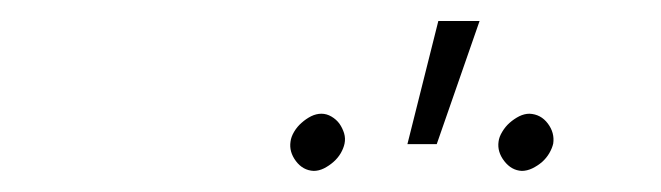

<svg xmlns="http://www.w3.org/2000/svg" viewBox="-20 -829 627 182"><path d="M395.5 -809.1H434.6L394 -692.4H366.2ZM255.4 -694.8Q255.9 -699.2 258.8 -704.1Q261.7 -709 265.9 -712.6Q270 -716.3 274.9 -718.8Q279.8 -721.2 284.7 -721.2Q289.6 -721.2 294.2 -718.5Q298.8 -715.8 301.8 -711.7Q304.7 -707.5 306.2 -702.6Q307.6 -697.8 306.6 -692.9Q305.7 -688.5 303 -683.8Q300.3 -679.2 296.1 -675.5Q292 -671.9 287.1 -669.4Q282.2 -667 277.3 -667Q267.1 -667.5 260.5 -676.3Q253.9 -685.1 255.4 -694.8ZM452.6 -694.8Q453.1 -699.2 456.1 -704.1Q459 -709 463.1 -712.6Q467.3 -716.3 472.2 -718.8Q477.1 -721.2 481.9 -721.2Q492.7 -720.7 499.3 -711.9Q505.9 -703.1 504.4 -692.9Q503.4 -688.5 500.7 -683.8Q498 -679.2 493.9 -675.5Q489.7 -671.9 484.6 -669.4Q479.5 -667 474.6 -667Q464.8 -667.5 458 -676.3Q451.2 -685.1 452.6 -694.8Z"/></svg>

Font: Roboto Mono Thin
Style: Italic
Weight: 250
Designer: Google
Version: Version 2.000985; 2015; ttfautohint (v1.3)